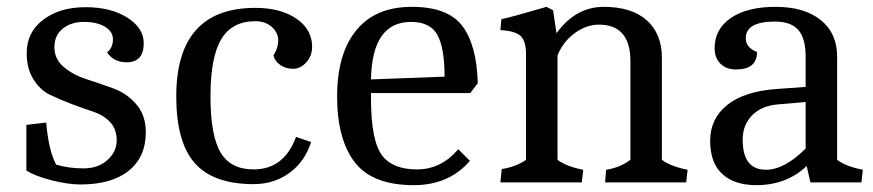

<svg xmlns="http://www.w3.org/2000/svg" viewBox="-20 -533 2551 561"><path d="M58 -378Q58 -439 106.5 -475.5Q155 -512 229.5 -512Q304 -512 352 -481.5Q400 -451 400 -407Q400 -351 350 -351Q312 -351 293 -380Q310 -394 310 -417.5Q310 -441 286.5 -455Q263 -469 225.5 -469Q188 -469 163.5 -449.5Q139 -430 139 -395Q139 -360 166.5 -337Q194 -314 233 -301.5Q272 -289 311.5 -274.5Q351 -260 378.5 -228Q406 -196 406 -147Q406 -74 356 -34Q306 6 215 6Q178 6 129.5 -6.5Q81 -19 57 -35V-168L115 -175Q122 -93 144 -52Q181 -41 224 -41Q267 -41 294 -65.5Q321 -90 321 -123Q321 -156 301.5 -176.5Q282 -197 253 -206.5Q224 -216 189.5 -229Q155 -242 126 -256Q97 -270 77.5 -301.5Q58 -333 58 -378Z M721 5Q603 5 549 -56.5Q495 -118 495 -251Q495 -510 726 -510Q800 -510 846 -478.5Q892 -447 892 -396Q892 -370 875 -351Q858 -332 836.5 -332Q815 -332 799 -343Q783 -354 779 -371Q793 -393 793 -415Q793 -437 774.5 -454Q756 -471 726 -471Q658 -471 626.5 -418.5Q595 -366 595 -251.5Q595 -137 624.5 -87.5Q654 -38 721 -38Q810 -38 845 -133L889 -118Q871 -61 826 -28Q781 5 721 5Z M1064 -261V-245Q1064 -121 1097 -78Q1128 -38 1198.5 -38Q1269 -38 1319 -97L1353 -63Q1292 8 1189 8Q1068 8 1016.5 -59Q965 -126 965 -251Q965 -376 1021 -444.5Q1077 -513 1183 -513Q1289 -513 1331 -457Q1373 -401 1376 -290L1354 -261ZM1181 -469Q1067 -469 1064 -301L1279 -309Q1279 -393 1258 -431Q1237 -469 1181 -469Z M1517 -374Q1517 -414 1500.5 -428.5Q1484 -443 1442 -445L1445 -477Q1467 -481 1577 -513L1596 -503L1606 -436Q1662 -513 1744 -513Q1826 -513 1870 -473.5Q1914 -434 1914 -364V-66Q1939 -47 1989 -37L1985 0H1748L1751 -37Q1791 -43 1822 -66V-354Q1822 -461 1730 -461Q1693 -461 1659 -436Q1625 -411 1609 -371V-66Q1636 -46 1684 -37L1680 0H1442L1446 -39Q1489 -46 1517 -66Z M2190 8Q2126 8 2090.5 -24.5Q2055 -57 2055 -121.5Q2055 -186 2104.5 -226Q2154 -266 2249 -273L2334 -279V-367Q2334 -421 2312.5 -445.5Q2291 -470 2244 -470Q2159 -470 2159 -421Q2159 -394 2192 -381Q2192 -330 2130 -330Q2102 -330 2085 -347Q2068 -364 2068 -392Q2068 -448 2115.5 -480.5Q2163 -513 2246.5 -513Q2330 -513 2378 -474.5Q2426 -436 2426 -367V-66Q2451 -47 2501 -37L2497 0H2348L2337 -48Q2278 8 2190 8ZM2150 -125Q2150 -37 2218 -37Q2272 -37 2334 -99V-235L2253 -228Q2205 -224 2177.5 -196Q2150 -168 2150 -125Z"/></svg>

Font: Cambo
Style: Regular
Weight: 400
Designer: Carolina Giovagnoli, Andres Torresi
Foundry: Carolina Giovagnoli, Andres Torresi
Version: Version 2.001